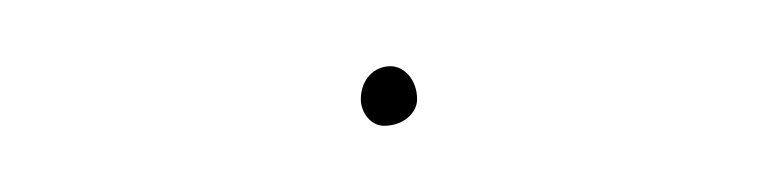

<svg xmlns="http://www.w3.org/2000/svg" viewBox="-20 -72 235 58"><path d="M89 -42C89 -38 92 -34 96 -34C102 -34 106 -38 106 -42C106 -48 102 -52 98 -52C93 -52 89 -48 89 -42Z"/></svg>

Font: Zinc
Style: Regular
Weight: 400
Version: Version 1